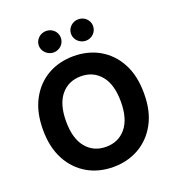

<svg xmlns="http://www.w3.org/2000/svg" viewBox="-166 -1077 1113 1217"><g transform="rotate(-20 391.0 -468.0)"><path d="M95.2 -566.1Q117.9 -608.7 149.1 -640.8Q180.4 -672.9 218.2 -694.2Q256 -715.6 299.7 -726.4Q343.4 -737.2 391 -737.2Q438.6 -737.2 482.2 -726.4Q525.9 -715.6 563.7 -694.1Q601.6 -672.6 632.8 -640.6Q664.1 -608.7 686.8 -566.1Q731.5 -482.6 731.5 -363.6Q731.5 -302.9 720.5 -253Q709.5 -203.1 686.8 -161.2Q664.1 -119 632.8 -87Q601.6 -55 563.6 -33.4Q525.6 -11.7 482.1 -0.9Q438.6 9.9 391 9.9Q343.4 9.9 299.7 -0.9Q256 -11.7 218.2 -33.4Q180.4 -55 149.1 -87.2Q117.9 -119.3 95.2 -161.9Q50.4 -245.7 50.4 -363.6Q50.4 -482.6 95.2 -566.1ZM256.7 -187.1Q307.2 -126.1 391 -126.1Q474.8 -126.1 525.2 -187.1Q575.6 -248.2 575.6 -363.6Q575.6 -479.4 525.2 -540.5Q474.8 -601.2 391 -601.2Q307.5 -601.2 256.7 -540.5Q206.3 -479.4 206.3 -363.6Q206.3 -248.2 256.7 -187.1ZM425.4 -874.3Q425.4 -889.9 431.5 -903.1Q437.5 -916.2 447.6 -925.8Q457.7 -935.4 471.2 -940.9Q484.7 -946.4 500 -946.4Q515.3 -946.4 528.8 -940.9Q542.3 -935.4 552.2 -925.8Q562.1 -916.2 568 -903.1Q573.9 -889.9 573.9 -874.3Q573.9 -859 568 -845.7Q562.1 -832.4 552 -822.6Q541.9 -812.9 528.4 -807.4Q514.9 -801.8 500 -801.8Q485.1 -801.8 471.6 -807.5Q458.1 -813.2 447.8 -823Q437.5 -832.7 431.5 -845.9Q425.4 -859 425.4 -874.3ZM282.7 -946.4Q297.9 -946.4 311.4 -940.9Q324.9 -935.4 334.9 -925.8Q344.8 -916.2 350.7 -903.1Q356.5 -889.9 356.5 -874.3Q356.5 -859 350.7 -845.7Q344.8 -832.4 334.7 -822.6Q324.6 -812.9 311.1 -807.4Q297.6 -801.8 282.7 -801.8Q267.8 -801.8 254.3 -807.5Q240.8 -813.2 230.5 -823Q220.2 -832.7 214.1 -845.9Q208.1 -859 208.1 -874.3Q208.1 -889.9 214.1 -903.1Q220.2 -916.2 230.3 -925.8Q240.4 -935.4 253.9 -940.9Q267.4 -946.4 282.7 -946.4Z"/></g></svg>

Font: Inter P
Style: Bold
Weight: 700
Designer: Rasmus Andersson
Foundry: rsms
Version: Version 3.018;git-588b23468